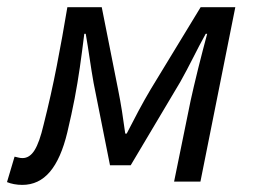

<svg xmlns="http://www.w3.org/2000/svg" viewBox="-46 -506 709 535"><path d="M16.1 9.2Q4.3 9.2 -6.9 7.1Q-18 5 -26.5 1.4L-5.4 -69.5Q-0.4 -68.5 5.2 -67Q10.7 -65.5 16.7 -65.5Q36.7 -65.5 50.3 -87.4Q64 -109.2 75.5 -158.5Q96.5 -241.4 112.2 -322.4Q128 -403.5 141.7 -486H237.5L283.1 -256.4Q288.9 -227.7 293.9 -196.2Q298.8 -164.7 303 -133.7H307Q323.3 -165.7 340 -197Q356.8 -228.4 373.9 -257.2L513.1 -486H609.7L512.5 0H439.1L485.2 -225.8Q488.8 -242.4 494.2 -265.4Q499.5 -288.3 506 -314.4Q512.4 -340.4 519.1 -365.8Q525.7 -391.1 531.3 -411.9H527.3Q509.1 -379 491.8 -344.5Q474.4 -310.1 456.6 -278.2L318.2 -45.5H260.5L214.9 -274.5Q208.9 -308.6 203.9 -342.7Q198.9 -376.8 192.9 -411.9H188.9Q182.7 -361.8 176.5 -318.3Q170.2 -274.7 162 -231.5Q153.7 -188.2 141.6 -137.3Q124 -63.8 93.1 -27.3Q62.2 9.2 16.1 9.2Z"/></svg>

Font: Source Sans Variable
Style: Italic
Weight: 200
Italic angle: -11°
Designer: Paul D. Hunt
Foundry: Adobe Systems Incorporated
Version: Version 3.006;hotconv 1.0.111;makeotfexe 2.5.65597